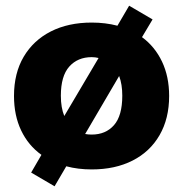

<svg xmlns="http://www.w3.org/2000/svg" viewBox="-20 -582 642 672"><path d="M171 70 89 22 125 -40Q79 -73 54 -125.5Q29 -178 29 -246Q29 -326 63 -383.5Q97 -441 158 -472Q219 -503 301 -503Q349 -503 391 -492L432 -562L514 -514L477 -452Q522 -419 547 -366.5Q572 -314 572 -246Q572 -167 538.5 -109Q505 -51 444 -20Q383 11 301 11Q253 11 212 0ZM193 -247Q193 -205 205 -176L325 -379Q313 -382 301 -382Q252 -382 222.5 -349Q193 -316 193 -247ZM301 -111Q350 -111 379 -144Q408 -177 408 -247Q408 -287 397 -316L278 -113Q289 -111 301 -111Z"/></svg>

Font: Nunito Sans Black
Style: Regular
Weight: 900
Designer: Vernon Adams
Foundry: Vernon Adams
Version: Version 3.006; ttfautohint (v1.8.3)